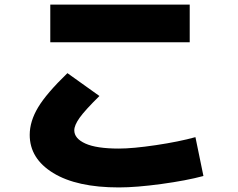

<svg xmlns="http://www.w3.org/2000/svg" viewBox="-20 -760 1040 840"><path d="M200 -575V-740H810V-575ZM275 -440 415 -340Q352 -278 328.5 -245Q305 -212 305 -190Q305 -154 353.5 -132Q402 -110 500 -110Q561 -110 662 -125Q763 -140 835 -160L870 10Q796 30 686 45Q576 60 500 60Q316 60 213 -3Q110 -66 110 -170Q110 -229 146.5 -290Q183 -351 275 -440Z"/></svg>

Font: Mplus 1p Black
Style: Regular
Weight: 900
Version: Version 1.061